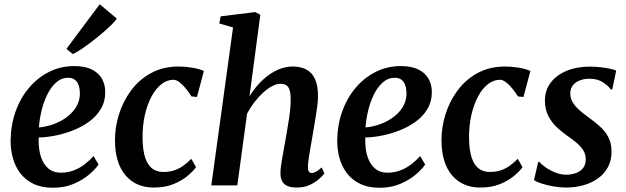

<svg xmlns="http://www.w3.org/2000/svg" viewBox="-20 -874 2953 905"><path d="M444.5 -98.5Q431 -78 401.2 -52.2Q371.5 -26.5 328.2 -7.8Q285 11 230 11Q175.5 11 137.2 -7.8Q99 -26.5 75.2 -58Q51.5 -89.5 40.8 -128.8Q30 -168 30 -209.5Q30.5 -283 53 -347Q75.5 -411 116 -459.2Q156.5 -507.5 211 -535Q265.5 -562.5 329.5 -562.5Q380 -562.5 412 -546.8Q444 -531 459.8 -504Q475.5 -477 476 -443Q476.5 -396 455.5 -360.8Q434.5 -325.5 399.5 -300.2Q364.5 -275 322.5 -258.8Q280.5 -242.5 238.5 -234.5Q196.5 -226.5 162.5 -226Q161 -192 166.2 -162Q171.5 -132 184.2 -109Q197 -86 217.5 -73Q238 -60 266.5 -60Q299.5 -60 327.5 -70.8Q355.5 -81.5 379 -99.5Q402.5 -117.5 421 -138.5ZM302 -507.5Q269.5 -507.5 244.8 -485.5Q220 -463.5 202.8 -428.2Q185.5 -393 175.8 -352.2Q166 -311.5 163.5 -273.5Q187.5 -275 214.5 -282.8Q241.5 -290.5 267 -304.2Q292.5 -318 313 -337.5Q333.5 -357 345.2 -381.8Q357 -406.5 356.5 -436Q355.5 -472 341.5 -489.8Q327.5 -507.5 302 -507.5ZM293 -643.5 450 -854 530.5 -786.5Q524 -775.5 506.5 -758.2Q489 -741 465.2 -720.5Q441.5 -700 415.5 -680Q389.5 -660 365.5 -643.8Q341.5 -627.5 323.5 -619Z M705 10Q620.5 10 571.5 -47.8Q522.5 -105.5 522 -211.5Q521.5 -272 540.2 -333.2Q559 -394.5 596.8 -446.2Q634.5 -498 691.2 -529.2Q748 -560.5 823 -560.5Q851.5 -560.5 884.8 -555.2Q918 -550 941 -539.5L908.5 -417L882.5 -419.5Q870.5 -438.5 856 -456.5Q841.5 -474.5 826.2 -486.2Q811 -498 797.5 -498Q768 -498 741.5 -477.8Q715 -457.5 694.8 -420.2Q674.5 -383 662.8 -331.8Q651 -280.5 652 -219Q653 -165.5 664.2 -131Q675.5 -96.5 697 -80Q718.5 -63.5 750 -63.5Q780 -63.5 803.2 -71.8Q826.5 -80 845.5 -94Q864.5 -108 881.5 -125.5L904 -86Q890.5 -67 863.5 -44.5Q836.5 -22 797 -6Q757.5 10 705 10Z M1378.5 10Q1349 10 1332 1.2Q1315 -7.5 1308.2 -23.2Q1301.5 -39 1302 -60Q1302 -73 1304.5 -91.5Q1307 -110 1310.8 -131.8Q1314.5 -153.5 1318.8 -176.2Q1323 -199 1326.5 -219.5Q1330 -241 1334.2 -265Q1338.5 -289 1342.2 -314Q1346 -339 1348.2 -362.5Q1350.5 -386 1350 -406.5Q1350 -434.5 1344.8 -450.2Q1339.5 -466 1329 -472.5Q1318.5 -479 1301.5 -479Q1283 -479 1261.8 -467.5Q1240.5 -456 1219 -436.2Q1197.5 -416.5 1178.2 -391.2Q1159 -366 1144.5 -338L1098.5 0H976L1078.5 -744.5L1013.5 -763.5L1020 -797L1183 -817L1207 -804L1156 -420Q1173.5 -449 1196 -474.2Q1218.5 -499.5 1244.8 -519Q1271 -538.5 1300.2 -549.5Q1329.5 -560.5 1360.5 -560.5Q1396.5 -560.5 1423.2 -546.8Q1450 -533 1464.5 -502Q1479 -471 1479 -420Q1479 -400.5 1475 -370.2Q1471 -340 1465.5 -306.8Q1460 -273.5 1455 -245.5Q1452 -226.5 1448.2 -205.2Q1444.5 -184 1440.8 -163Q1437 -142 1434.5 -123Q1432 -104 1431.5 -89Q1431 -71.5 1436.2 -65Q1441.5 -58.5 1448.5 -58.5Q1458.5 -58.5 1469 -64.5Q1479.5 -70.5 1496.5 -84.5L1509 -56Q1503.5 -48.5 1486.5 -32.5Q1469.5 -16.5 1442.2 -3.2Q1415 10 1378.5 10Z M1984 -98.5Q1970.5 -78 1940.8 -52.2Q1911 -26.5 1867.8 -7.8Q1824.5 11 1769.5 11Q1715 11 1676.8 -7.8Q1638.5 -26.5 1614.8 -58Q1591 -89.5 1580.2 -128.8Q1569.5 -168 1569.5 -209.5Q1570 -283 1592.5 -347Q1615 -411 1655.5 -459.2Q1696 -507.5 1750.5 -535Q1805 -562.5 1869 -562.5Q1919.5 -562.5 1951.5 -546.8Q1983.5 -531 1999.2 -504Q2015 -477 2015.5 -443Q2016 -396 1995 -360.8Q1974 -325.5 1939 -300.2Q1904 -275 1862 -258.8Q1820 -242.5 1778 -234.5Q1736 -226.5 1702 -226Q1700.5 -192 1705.8 -162Q1711 -132 1723.8 -109Q1736.5 -86 1757 -73Q1777.5 -60 1806 -60Q1839 -60 1867 -70.8Q1895 -81.5 1918.5 -99.5Q1942 -117.5 1960.5 -138.5ZM1841.5 -507.5Q1809 -507.5 1784.2 -485.5Q1759.5 -463.5 1742.2 -428.2Q1725 -393 1715.2 -352.2Q1705.5 -311.5 1703 -273.5Q1727 -275 1754 -282.8Q1781 -290.5 1806.5 -304.2Q1832 -318 1852.5 -337.5Q1873 -357 1884.8 -381.8Q1896.5 -406.5 1896 -436Q1895 -472 1881 -489.8Q1867 -507.5 1841.5 -507.5Z M2244 10Q2159.5 10 2110.5 -47.8Q2061.5 -105.5 2061 -211.5Q2060.5 -272 2079.2 -333.2Q2098 -394.5 2135.8 -446.2Q2173.5 -498 2230.2 -529.2Q2287 -560.5 2362 -560.5Q2390.5 -560.5 2423.8 -555.2Q2457 -550 2480 -539.5L2447.5 -417L2421.5 -419.5Q2409.5 -438.5 2395 -456.5Q2380.5 -474.5 2365.2 -486.2Q2350 -498 2336.5 -498Q2307 -498 2280.5 -477.8Q2254 -457.5 2233.8 -420.2Q2213.5 -383 2201.8 -331.8Q2190 -280.5 2191 -219Q2192 -165.5 2203.2 -131Q2214.5 -96.5 2236 -80Q2257.5 -63.5 2289 -63.5Q2319 -63.5 2342.2 -71.8Q2365.5 -80 2384.5 -94Q2403.5 -108 2420.5 -125.5L2443 -86Q2429.5 -67 2402.5 -44.5Q2375.5 -22 2336 -6Q2296.5 10 2244 10Z M2866 -452.5H2858.5Q2849 -468.5 2822.5 -485.8Q2796 -503 2759 -503Q2734.5 -503 2714 -495.5Q2693.5 -488 2681.2 -473.2Q2669 -458.5 2668 -436Q2667.5 -412.5 2678.8 -393Q2690 -373.5 2709.8 -356Q2729.5 -338.5 2755 -320Q2782.5 -300.5 2807 -278.8Q2831.5 -257 2847 -228.2Q2862.5 -199.5 2862.5 -159Q2862.5 -117.5 2845.2 -85.8Q2828 -54 2798.2 -32.8Q2768.5 -11.5 2729.8 -0.8Q2691 10 2647.5 10Q2620 10 2588.5 4.5Q2557 -1 2531.8 -9.2Q2506.5 -17.5 2497 -25.5L2517 -111H2522.5Q2533 -98 2553.5 -84Q2574 -70 2599.2 -60.2Q2624.5 -50.5 2649 -50.5Q2671.5 -50.5 2692.8 -57.5Q2714 -64.5 2727.5 -80.8Q2741 -97 2741 -123.5Q2741 -147.5 2728.5 -166.8Q2716 -186 2695 -203.2Q2674 -220.5 2649 -237.5Q2627 -253 2603.8 -275Q2580.5 -297 2564.5 -327.8Q2548.5 -358.5 2548.5 -399.5Q2548.5 -448.5 2575.8 -484.5Q2603 -520.5 2650.8 -540.2Q2698.5 -560 2759.5 -560Q2785.5 -560 2811 -557Q2836.5 -554 2856.2 -549.8Q2876 -545.5 2884.5 -541.5Z"/></svg>

Font: Merriweather 36pt SemiBold
Style: Italic
Weight: 600
Italic angle: -7.8°
Version: Version 2.101